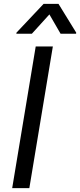

<svg xmlns="http://www.w3.org/2000/svg" viewBox="-20 -966 411 986"><path d="M163.4 -727.3H251.4L130.7 0H42.6ZM64.6 -798.3 203.8 -946H280.5L371.4 -798.3L370.7 -792.6H291.2L233.7 -892L143.5 -792.6H63.9Z"/></svg>

Font: Inter P
Style: Italic
Weight: 400
Italic angle: -9.40001°
Designer: Rasmus Andersson
Foundry: rsms
Version: Version 3.018;git-588b23468